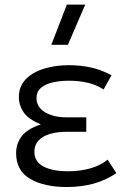

<svg xmlns="http://www.w3.org/2000/svg" viewBox="-20 -774 540 810"><path d="M261.5 15Q166.5 15 107.2 -19.5Q48 -54 48 -128Q48 -167.5 70.8 -198.2Q93.5 -229 152 -249.5Q99 -271 79.2 -301Q59.5 -331 59.5 -363.5Q59.5 -409.5 88.5 -439.5Q117.5 -469.5 165.5 -484.2Q213.5 -499 270.5 -499Q320 -499 364 -489.2Q408 -479.5 450.5 -456.5L417 -396.5Q388.5 -415.5 351.8 -424.5Q315 -433.5 271 -433.5Q234.5 -433.5 203.2 -426.5Q172 -419.5 153 -403.5Q134 -387.5 134 -360Q134 -322.5 169.5 -300.8Q205 -279 260 -279H344V-218H261Q220.5 -218 190 -208.8Q159.5 -199.5 142.2 -180.8Q125 -162 125 -133.5Q125 -92 163 -71.8Q201 -51.5 267.5 -51.5Q318.5 -51.5 362 -64Q405.5 -76.5 434 -100.5L471 -43.5Q426.5 -13.5 374.5 0.8Q322.5 15 261.5 15ZM196.5 -585 262 -754.5H339.5L266.5 -585Z"/></svg>

Font: Geologica Roman ExtraLight
Style: Regular
Weight: 250
Designer: Sindre Bremnes, Frode Helland
Foundry: Monokrom Skriftforlag AS
Version: Version 1.010;gftools[0.9.28]